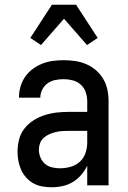

<svg xmlns="http://www.w3.org/2000/svg" viewBox="-20 -782 540 810"><path d="M197 8Q178 8 158 4.5Q138 1 121 -8.5Q104 -18 90.5 -33Q77 -48 69 -66Q61 -84 57.5 -103.5Q54 -123 54 -142Q54 -168 60.5 -193.5Q67 -219 83 -239.5Q99 -260 121 -274Q143 -288 167.5 -296Q192 -304 217.5 -307Q243 -310 269 -310H348V-355Q348 -375 341.5 -393.5Q335 -412 320.5 -425Q306 -438 287 -443Q268 -448 249 -448Q231 -448 213.5 -444.5Q196 -441 181.5 -431Q167 -421 158.5 -404.5Q150 -388 150 -370H60V-371Q60 -394 66.5 -416.5Q73 -439 86 -458Q99 -477 118 -491Q137 -505 158.5 -513.5Q180 -522 202.5 -525Q225 -528 249 -528Q273 -528 297 -524.5Q321 -521 343.5 -511.5Q366 -502 384.5 -486Q403 -470 415.5 -449Q428 -428 433 -404Q438 -380 438 -355V0H348V-83Q338 -62 322.5 -44Q307 -26 287 -14Q267 -2 244 3Q221 8 197 8ZM233 -72Q255 -72 277 -78Q299 -84 316 -99Q333 -114 340.5 -136Q348 -158 348 -180V-230H269Q255 -230 241 -229Q227 -228 213.5 -224.5Q200 -221 187.5 -215.5Q175 -210 164.5 -200.5Q154 -191 149 -178Q144 -165 144 -151Q144 -134 150.5 -118Q157 -102 169.5 -91Q182 -80 199 -76Q216 -72 233 -72ZM153 -592 108 -622 199 -762H301L392 -622L347 -592L250 -703Z"/></svg>

Font: Iosevka Curly Medium
Style: Regular
Weight: 500
Monospace: yes
Designer: Belleve Invis
Foundry: Belleve Invis
Version: Version 22.1.2; ttfautohint (v1.8.4)